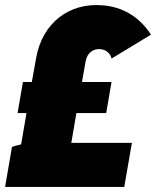

<svg xmlns="http://www.w3.org/2000/svg" viewBox="-31 -734 613 754"><path d="M111 -507 94 -412H59L38 -290H73L52 -167C37 -164 24 -160 16 -157L-11 0H457L487 -173H249L269 -290H386L407 -412H291L305 -492C312 -530 338 -543 363 -541C386 -539 403 -524 407 -504L562 -598C514 -671 448 -707 373 -713C239 -725 135 -642 111 -507Z"/></svg>

Font: Fixel Display Black
Style: Italic
Weight: 900
Italic angle: -10°
Designer: AlfaBravo + MacPaw
Foundry: Kyrylo Tkachov, Marchela Mozhyna, Serhii Makarenko, Maria Weinstein, Zakhar Kryvoshyya
Version: Version 1.210;Glyphs 3.2 (3217)